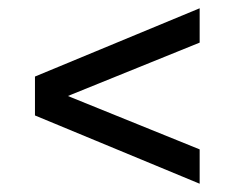

<svg xmlns="http://www.w3.org/2000/svg" viewBox="-20 -612 567 464"><path d="M462.5 -168 64.5 -333V-427L462.5 -592V-509L144 -380L462.5 -251Z"/></svg>

Font: Encode Sans SemiCondensed SemiCondensed Medium
Style: Regular
Weight: 500
Width: 4
Designer: Multiple Designers
Foundry: Impallari Type
Version: Version 3.000; ttfautohint (v1.8.3) -l 8 -r 50 -G 200 -x 14 